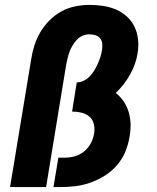

<svg xmlns="http://www.w3.org/2000/svg" viewBox="-20 -763 640 783"><path d="M21 0 107 -520Q111 -548 120 -576.5Q129 -605 144 -631Q159 -657 181.5 -679.5Q204 -702 230.5 -716.5Q257 -731 286.5 -737Q316 -743 344 -743Q373 -743 400 -739Q427 -735 452 -724.5Q477 -714 497 -696Q517 -678 528.5 -654Q540 -630 543 -602Q546 -574 541 -545Q534 -501 510.5 -459Q487 -417 452 -384Q471 -369 484.5 -349Q498 -329 505 -305Q512 -281 512.5 -255.5Q513 -230 508 -204Q503 -173 490.5 -143Q478 -113 456 -88Q434 -63 405.5 -45.5Q377 -28 346.5 -17.5Q316 -7 285 -3.5Q254 0 223 0H198L218 -120H243Q264 -120 284.5 -125.5Q305 -131 322.5 -145Q340 -159 350.5 -179Q361 -199 364 -220Q367 -239 362.5 -257.5Q358 -276 344.5 -287.5Q331 -299 312.5 -303.5Q294 -308 274 -308L293 -427Q308 -427 322 -434Q336 -441 346.5 -452Q357 -463 365 -476.5Q373 -490 379 -503.5Q385 -517 389.5 -531Q394 -545 396 -559Q398 -572 397 -584.5Q396 -597 388.5 -606.5Q381 -616 369 -619.5Q357 -623 344 -623Q330 -623 317 -617.5Q304 -612 294 -601.5Q284 -591 276.5 -578.5Q269 -566 264 -553Q259 -540 256 -527Q253 -514 250 -500L168 0Z"/></svg>

Font: Iosevka Heavy Extended Oblique
Style: Regular
Weight: 900
Width: 7
Italic angle: -9°
Monospace: yes
Designer: Belleve Invis
Foundry: Belleve Invis
Version: Version 32.5.0; ttfautohint (v1.8.4)